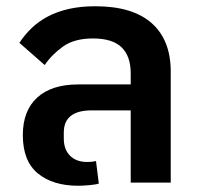

<svg xmlns="http://www.w3.org/2000/svg" viewBox="-20 -584 634 614"><path d="M230 10Q149 10 101 -29.5Q53 -69 53 -152Q53 -230 99 -272Q145 -314 230 -314H398V-350Q398 -404 369 -432.5Q340 -461 277 -461Q218 -461 182 -435.5Q146 -410 123 -376L42 -447Q59 -473 81.5 -494.5Q104 -516 133.5 -531.5Q163 -547 200.5 -555.5Q238 -564 285 -564Q404 -564 465 -510Q526 -456 526 -355V0H398V-231H273Q184 -231 184 -160V-141Q184 -106 204 -86Q224 -66 259 -66Q275 -66 287 -69L296 3Q288 6 267 8Q246 10 230 10Z"/></svg>

Font: IBM Plex Sans Thai SmBld
Style: Regular
Weight: 600
Designer: Mike Abbink, Paul van der Laan, Pieter van Rosmalen, Ben Mitchell, Mark Frömberg
Foundry: Bold Monday
Version: Version 1.2